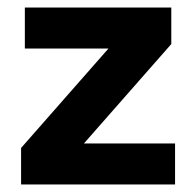

<svg xmlns="http://www.w3.org/2000/svg" viewBox="-20 -490 521 510"><path d="M36 0V-97L268 -361H46V-470H435V-373L203 -109H445V0Z"/></svg>

Font: Celebes
Style: Bold
Weight: 700
Designer: Anugrah Pasau
Foundry: Lafontype
Version: Version 1.000; ttfautohint (v1.8.4)